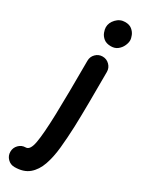

<svg xmlns="http://www.w3.org/2000/svg" viewBox="-340 -808 834 1107"><g transform="rotate(30 77.0 -254.5)"><path d="M115.2 -539.1Q142.1 -539.1 161.1 -520Q180.2 -501 180.2 -474.1Q180.2 -361.8 179.4 -270.8Q178.7 -179.7 176.3 -107.4Q173.3 -31.7 166.5 35.9Q159.7 103.5 141.6 155.5Q123.5 207.5 88.1 237.3Q52.7 267.1 -7.3 267.1Q-34.2 267.1 -53 248Q-71.8 229 -71.8 202.1Q-71.8 175.3 -53 156Q-34.2 136.7 -7.3 136.7Q21.5 136.7 32.2 76.9Q43 17.1 46.9 -112.8Q48.8 -182.6 49.8 -272.2Q50.8 -361.8 50.8 -474.1Q50.8 -501 69.6 -520Q88.4 -539.1 115.2 -539.1ZM45.9 -694.8Q45.9 -725.1 70.1 -750.7Q94.2 -776.4 128.4 -776.4Q156.7 -776.4 173.6 -762.7Q190.4 -749 198 -730.7Q205.6 -712.4 205.6 -698.2Q205.6 -681.6 196.5 -661.9Q187.5 -642.1 169.7 -627.9Q151.9 -613.8 126 -613.8Q95.2 -613.8 77.6 -628.2Q60.1 -642.6 53 -661.6Q45.9 -680.7 45.9 -694.8Z"/></g></svg>

Font: Mikhak Bold
Style: Regular
Weight: 700
Designer: Amin Abedi
Version: Version 3.3